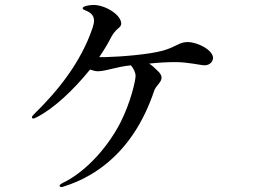

<svg xmlns="http://www.w3.org/2000/svg" viewBox="-20 -750 1040 776"><path d="M738 -580C704 -580 694 -561 637 -545C581 -530 475 -521 403 -519H381C400 -547 417 -575 430 -601C438 -615 446 -625 455 -633C465 -641 470 -646 470 -655C469 -691 405 -730 358 -730C338 -730 314 -724 314 -717C314 -711 324 -709 332 -705C354 -695 360 -681 360 -666C360 -659 358 -649 354 -637C307 -498 214 -383 121 -292C114 -285 109 -280 109 -276C109 -273 111 -271 115 -271C118 -271 122 -273 128 -276C196 -310 278 -387 344 -469C355 -465 366 -462 375 -462C408 -462 449 -480 509 -486C520 -473 528 -457 528 -443C528 -427 510 -340 466 -253C407 -140 315 -49 234 -11C223 -5 221 -2 221 1C221 4 224 6 228 6C230 6 232 6 240 3C354 -33 450 -106 519 -209C554 -261 582 -320 603 -383C610 -404 633 -417 633 -436C633 -444 628 -454 618 -463C606 -475 595 -485 583 -493C621 -497 656 -499 689 -499C740 -499 793 -486 806 -486C829 -486 841 -502 841 -516C841 -547 780 -580 738 -580Z"/></svg>

Font: Shippori Mincho OTF Medium
Style: Regular
Weight: 500
Designer: FONTDASU
Foundry: FONTDASU / Google Inc. / but / Adobe
Version: Version 3.300;hotconv 1.0.109;makeotfexe 2.5.65596